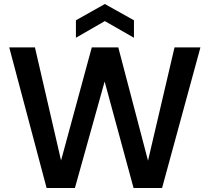

<svg xmlns="http://www.w3.org/2000/svg" viewBox="-20 -936 1043 956"><path d="M212 0 26 -700H154L284 -137L437 -700H569L717 -136L849 -700H978L787 0H645L501 -530L353 0ZM358 -748V-835L502 -916L647 -835V-748L502 -831Z"/></svg>

Font: DM Sans 18pt SemiBold
Style: Regular
Weight: 600
Designer: Colophon Foundry, Jonny Pinhorn
Foundry: Colophon Foundry
Version: Version 4.004;gftools[0.9.30]